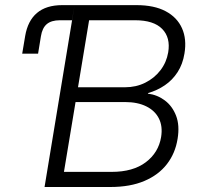

<svg xmlns="http://www.w3.org/2000/svg" viewBox="-20 -748 794 768"><path d="M68.8 -533.2 80.6 -603.5Q90.8 -664.6 127.7 -696Q164.6 -727.5 229 -727.5H278.3L268.1 -667H219.7Q185.5 -667 167.2 -651.6Q148.9 -636.2 143.6 -602.5L132.3 -533.2ZM158.2 0 278.3 -727.5H525.9Q596.7 -727.5 642.6 -703.1Q688.5 -678.7 708 -635Q727.5 -591.3 717.8 -533.7Q710.9 -491.2 690.4 -459.5Q669.9 -427.7 639.4 -407Q608.9 -386.2 571.8 -375.5V-373.5Q609.4 -368.7 639.4 -346.2Q669.4 -323.7 684.3 -285.2Q699.2 -246.6 690.4 -192.9Q681.2 -134.8 647.7 -91.6Q614.3 -48.3 557.6 -24.2Q501 0 421.4 0ZM235.8 -60.5H426.8Q512.2 -60.5 563.2 -99.1Q614.3 -137.7 624.5 -200.2Q631.3 -242.7 615.7 -273.9Q600.1 -305.2 565.2 -322.5Q530.3 -339.8 480.5 -339.8H282.2ZM292 -398.9H479.5Q524.4 -398.9 561 -417.2Q597.7 -435.5 621.8 -467Q646 -498.5 652.8 -538.6Q662.6 -597.7 628.7 -632.3Q594.7 -667 520.5 -667H336.4Z"/></svg>

Font: Inter 24pt Light
Style: Italic
Weight: 300
Italic angle: -9.3988°
Designer: Rasmus Andersson
Foundry: rsms
Version: Version 4.001;git-66647c0bb